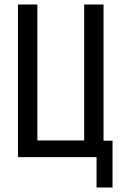

<svg xmlns="http://www.w3.org/2000/svg" viewBox="-20 -714 540 853"><path d="M60 -16V-694H146V-90H354V-694H440V-16ZM480 -89V119H409V-89Z"/></svg>

Font: D2Coding
Style: Regular
Weight: 400
Monospace: yes
Designer: Yong-Rak Park; Jeong-Hwan Yoon; Sang-Min Lee;
Foundry: NHN Corporation
Version: Version 1.3.2; Build 20180524